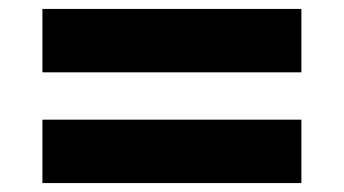

<svg xmlns="http://www.w3.org/2000/svg" viewBox="-20 -505 771 430"><path d="M75 -343V-485H655V-343ZM75 -95V-237H655V-95Z"/></svg>

Font: M PLUS 2 Thin ExtraBold
Style: Regular
Weight: 800
Version: Version 1.001